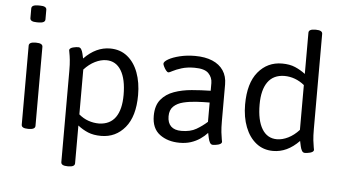

<svg xmlns="http://www.w3.org/2000/svg" viewBox="-60 -857 2068 1169"><g transform="rotate(5 974.0 -272.0)"><path d="M135 -525Q175 -525 175 -503V-20Q175 2 135 2H131Q91 2 91 -20V-503Q91 -525 131 -525ZM139 -752Q179 -752 179 -730V-671Q179 -649 139 -649H127Q87 -649 87 -671V-730Q87 -752 127 -752Z M587 -529Q649 -529 692.5 -494Q736 -459 758.5 -398.5Q781 -338 781 -261Q781 -131 724 -62.5Q667 6 578 6Q531 6 497.5 -8Q464 -22 435 -45V186Q435 208 395 208H391Q351 208 351 186V-371Q351 -412 348 -439Q345 -466 342 -480Q339 -494 339 -497Q339 -504 345.5 -508.5Q352 -513 361 -515.5Q370 -518 379 -519Q388 -520 393 -520Q405 -520 411.5 -509Q418 -498 421.5 -482.5Q425 -467 428 -454Q465 -492 504.5 -510.5Q544 -529 587 -529ZM570 -456Q537 -456 501.5 -438.5Q466 -421 435 -387V-113Q462 -90 493.5 -79Q525 -68 559 -68Q626 -70 659.5 -117.5Q693 -165 693 -254Q693 -351 661 -403.5Q629 -456 570 -456Z M1106 -529Q1168 -529 1212 -510.5Q1256 -492 1279.5 -457Q1303 -422 1303 -372V-148Q1303 -107 1306 -80Q1309 -53 1312 -38.5Q1315 -24 1315 -22Q1315 -15 1308.5 -10.5Q1302 -6 1293 -3.5Q1284 -1 1275 0Q1266 1 1261 1Q1249 1 1242.5 -10.5Q1236 -22 1232.5 -38.5Q1229 -55 1226 -69Q1207 -48 1182 -31Q1157 -14 1126.5 -4Q1096 6 1058 6Q985 6 936 -30.5Q887 -67 887 -144Q887 -207 917 -243.5Q947 -280 996 -297.5Q1045 -315 1103.5 -320Q1162 -325 1219 -326V-373Q1219 -407 1195 -432Q1171 -457 1109 -457Q1064 -457 1030.5 -446.5Q997 -436 977.5 -425.5Q958 -415 953 -415Q946 -415 938 -425Q930 -435 924 -447.5Q918 -460 918 -465Q918 -478 944 -493Q970 -508 1013 -518.5Q1056 -529 1106 -529ZM1219 -254Q1180 -254 1138 -251.5Q1096 -249 1059 -240Q1022 -231 999.5 -209.5Q977 -188 977 -149Q977 -109 998.5 -88Q1020 -67 1062 -67Q1117 -67 1153 -88Q1189 -109 1219 -136Z M1825 -752Q1865 -752 1865 -730V-148Q1865 -107 1868 -80Q1871 -53 1874 -38.5Q1877 -24 1877 -22Q1877 -15 1870.5 -10.5Q1864 -6 1855 -3.5Q1846 -1 1837 0Q1828 1 1823 1Q1811 1 1804.5 -10.5Q1798 -22 1794.5 -38.5Q1791 -55 1788 -69Q1751 -31 1711.5 -12.5Q1672 6 1629 6Q1569 6 1525.5 -28.5Q1482 -63 1458.5 -123.5Q1435 -184 1435 -261Q1435 -392 1492 -460.5Q1549 -529 1638 -529Q1685 -529 1718.5 -514.5Q1752 -500 1781 -478V-730Q1781 -752 1821 -752ZM1658 -455Q1591 -454 1557 -406Q1523 -358 1523 -269Q1523 -172 1555 -119.5Q1587 -67 1646 -67Q1679 -67 1714.5 -84.5Q1750 -102 1781 -136V-410Q1754 -432 1723 -443.5Q1692 -455 1658 -455Z"/></g></svg>

Font: Asap VF Beta
Style: Regular
Weight: 400
Designer: Pablo Cosgaya
Foundry: Pablo Cosgaya
Version: Version 1.007